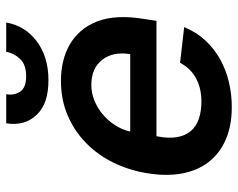

<svg xmlns="http://www.w3.org/2000/svg" viewBox="-96 -678 784 633"><g transform="rotate(-90 296.5 -361.0)"><path d="M42.6 -269.5Q52.2 -328.1 77.4 -379.6Q102.6 -431.1 141.9 -469.6Q181.1 -508.2 233 -530.4Q284.8 -552.6 347.7 -552.6Q380 -552.6 410 -545.6Q440 -538.7 465.4 -524.3Q490.8 -509.9 510.7 -487.4Q530.5 -464.8 542.6 -433.6Q566.8 -372.2 550.8 -277L544.7 -237.6H164.4L164.1 -235.8Q156.6 -197.8 161.4 -170.1Q166.2 -142.4 181.5 -124.5Q196.7 -106.5 221.6 -98Q246.4 -89.5 279.1 -89.5Q322.1 -89.5 354.8 -106.9Q387.4 -124.3 406.6 -159.8L524.1 -146.3Q507.5 -105.8 479.9 -76.3Q452.4 -46.9 417.6 -27.5Q382.8 -8.2 342.7 1.2Q302.6 10.7 260.7 10.7Q199.2 10.7 153.4 -9.2Q107.6 -29.1 79.4 -65.5Q51.1 -101.9 41.5 -153.8Q32 -205.6 42.6 -269.5ZM207 -733H302.9Q298.3 -707.4 311.1 -687.5Q323.9 -667.3 361.9 -667.3Q400.2 -667.3 419 -687.1Q438.2 -707.4 442.8 -733H539.1Q529.1 -671.5 477.6 -632.5Q426.1 -593.8 349.4 -593.8Q310.7 -593.8 282.7 -603Q254.6 -612.2 235.1 -632.5Q197.1 -671.9 207 -733ZM179.7 -324.2H435Q444.2 -380.7 416.5 -416.2Q388.8 -452.4 333.1 -452.4Q306.5 -452.4 281.2 -441.9Q256 -431.5 235.4 -413.9Q214.8 -396.3 200.1 -373Q185.4 -349.8 179.7 -324.2Z"/></g></svg>

Font: Inter P Semi Bold
Style: Italic
Weight: 600
Italic angle: 9.39999°
Designer: Rasmus Andersson
Foundry: rsms
Version: Version 3.018;git-588b23468